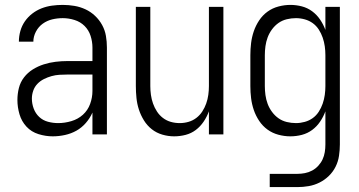

<svg xmlns="http://www.w3.org/2000/svg" viewBox="-20 -548 1465 783"><path d="M195 8Q166 8 137 -1Q108 -10 88 -31.5Q68 -53 59.5 -82Q51 -111 51 -140Q51 -165 57 -189Q63 -213 78 -232.5Q93 -252 114 -265Q135 -278 158.5 -285.5Q182 -293 206.5 -296Q231 -299 255 -299H357V-354Q357 -378 349.5 -401.5Q342 -425 325 -442Q308 -459 284 -466.5Q260 -474 236 -474Q214 -474 193 -469Q172 -464 154.5 -451.5Q137 -439 126.5 -419Q116 -399 116 -378H57Q57 -400 63 -421.5Q69 -443 81.5 -461Q94 -479 111.5 -492.5Q129 -506 149.5 -514Q170 -522 192 -525Q214 -528 236 -528Q260 -528 283.5 -524Q307 -520 328.5 -510Q350 -500 367.5 -483.5Q385 -467 396.5 -446Q408 -425 412 -401.5Q416 -378 416 -354V0H357V-89Q347 -66 330 -46.5Q313 -27 291.5 -15Q270 -3 245 2.5Q220 8 195 8ZM217 -46Q244 -46 271 -54Q298 -62 318 -80Q338 -98 347.5 -124Q357 -150 357 -177V-244H255Q239 -244 222.5 -243Q206 -242 190 -237.5Q174 -233 159 -225.5Q144 -218 132.5 -206Q121 -194 115.5 -178Q110 -162 110 -146Q110 -125 117.5 -105Q125 -85 140 -71Q155 -57 175.5 -51.5Q196 -46 217 -46Z M690 8Q666 8 642 1Q618 -6 599 -21Q580 -36 567 -57Q554 -78 546.5 -101Q539 -124 536.5 -148.5Q534 -173 534 -197V-520H593V-197Q593 -179 595.5 -161Q598 -143 604 -126Q610 -109 620 -93.5Q630 -78 644.5 -67Q659 -56 676.5 -51Q694 -46 713 -46Q731 -46 748.5 -51Q766 -56 780.5 -67Q795 -78 805 -93.5Q815 -109 821 -126Q827 -143 829.5 -161Q832 -179 832 -197V-520H891V0H832V-94Q824 -72 810.5 -52Q797 -32 778.5 -18Q760 -4 737 2Q714 8 690 8Z M1080 215V161H1192Q1208 161 1223.5 158Q1239 155 1253 147.5Q1267 140 1278 128Q1289 116 1295.5 102Q1302 88 1304.5 72.5Q1307 57 1307 41V-94Q1299 -72 1285.5 -52Q1272 -32 1253 -18Q1234 -4 1211 2Q1188 8 1164 8Q1140 8 1115.5 1.5Q1091 -5 1071 -19.5Q1051 -34 1037 -55Q1023 -76 1015 -99.5Q1007 -123 1004 -147.5Q1001 -172 1001 -197V-323Q1001 -348 1004 -372.5Q1007 -397 1015 -420.5Q1023 -444 1037 -465Q1051 -486 1071 -500.5Q1091 -515 1115.5 -521.5Q1140 -528 1164 -528Q1188 -528 1211 -522Q1234 -516 1253 -502Q1272 -488 1285.5 -468Q1299 -448 1307 -426V-520H1366V41Q1366 64 1362.5 87.5Q1359 111 1348.5 132Q1338 153 1321 169.5Q1304 186 1283 196.5Q1262 207 1239 211Q1216 215 1192 215ZM1187 -46Q1205 -46 1223 -51Q1241 -56 1255.5 -66.5Q1270 -77 1280 -92.5Q1290 -108 1296 -125.5Q1302 -143 1304.5 -161Q1307 -179 1307 -197V-323Q1307 -341 1304.5 -359Q1302 -377 1296 -394.5Q1290 -412 1280 -427.5Q1270 -443 1255.5 -453.5Q1241 -464 1223 -469Q1205 -474 1187 -474Q1168 -474 1149.5 -469.5Q1131 -465 1116 -454.5Q1101 -444 1089.5 -428.5Q1078 -413 1071.5 -395.5Q1065 -378 1062.5 -359.5Q1060 -341 1060 -323V-197Q1060 -179 1062.5 -160.5Q1065 -142 1071.5 -124.5Q1078 -107 1089.5 -91.5Q1101 -76 1116 -65.5Q1131 -55 1149.5 -50.5Q1168 -46 1187 -46Z"/></svg>

Font: Iosevka QP Light
Style: Regular
Weight: 300
Designer: Belleve Invis
Foundry: Belleve Invis
Version: Version 20.0.0; ttfautohint (v1.8.4)